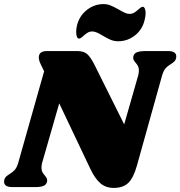

<svg xmlns="http://www.w3.org/2000/svg" viewBox="-43 -916 883 940"><path d="M820 -640Q820 -633 819 -630Q816 -620 810 -614.5Q804 -609 793 -602Q778 -593 768 -582Q758 -571 751 -548L627 -104Q610 -44 584.5 -20Q559 4 514 4Q474 4 447.5 -19.5Q421 -43 398 -92L247 -410L163 -118Q160 -105 160 -95Q160 -82 164.5 -73.5Q169 -65 177 -56Q188 -43 188 -34Q188 -28 187 -25Q183 -11 169 -5.5Q155 0 127 0H18Q-23 0 -23 -26Q-23 -33 -22 -36Q-19 -46 -13 -51.5Q-7 -57 4 -64Q19 -73 29 -84Q39 -95 46 -118L173 -567L157 -600Q147 -620 147 -635Q147 -666 187 -666H335Q367 -666 383.5 -651.5Q400 -637 419 -600L565 -307L634 -548Q637 -562 637 -571Q637 -584 632.5 -592.5Q628 -601 620 -610Q609 -623 609 -632Q609 -638 610 -641Q614 -655 628 -660.5Q642 -666 670 -666H779Q820 -666 820 -640ZM459 -742Q456 -744 445 -750Q434 -756 425 -759Q416 -762 409 -762Q396 -762 386 -756Q376 -750 364 -739Q362 -737 355.5 -732Q349 -727 344 -727Q337 -727 333.5 -736Q330 -745 330 -760Q330 -776 334 -792Q346 -839 382.5 -867.5Q419 -896 464 -896Q482 -896 499 -889Q516 -882 539 -869Q558 -858 569 -853Q580 -848 591 -848Q604 -848 614 -854Q624 -860 636 -871Q638 -873 644.5 -878Q651 -883 656 -883Q662 -883 666 -874Q670 -865 670 -852Q670 -838 665 -818Q654 -771 617.5 -742.5Q581 -714 536 -714Q516 -714 499 -721Q482 -728 459 -742Z"/></svg>

Font: Shrikhand
Style: Regular
Weight: 400
Italic angle: -14°
Designer: Jonny Pinhorn
Foundry: Jonny Pinhorn
Version: Version 1.001;PS 1.001;hotconv 1.0.88;makeotf.lib2.5.647800